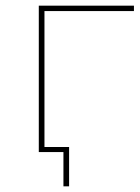

<svg xmlns="http://www.w3.org/2000/svg" viewBox="-20 -537 493 678"><path d="M117 0V-517H453V-498H129L137 -506V0ZM204 121V-8L212 0H117V-18H224V121Z"/></svg>

Font: Montserrat Thin
Style: Regular
Weight: 100
Designer: Julieta Ulanovsky
Foundry: Julieta Ulanovsky
Version: Version 9.000